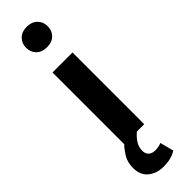

<svg xmlns="http://www.w3.org/2000/svg" viewBox="-313 -706 903 903"><g transform="rotate(-45 138.0 -254.5)"><path d="M156 0Q133 20 121.5 39.5Q110 59 110 82Q110 102 122 113Q134 124 154 124Q168 124 177.5 122Q187 120 196 116L214 184Q181 206 129 206Q83 206 52.5 181Q22 156 22 109Q22 71 38.5 44Q55 17 72 0V-477H205V0ZM66 -647Q66 -676 85.5 -695.5Q105 -715 138 -715Q171 -715 190.5 -695.5Q210 -676 210 -647Q210 -618 191 -598.5Q172 -579 138 -579Q104 -579 85 -598.5Q66 -618 66 -647Z"/></g></svg>

Font: Mukta Malar
Style: Bold
Weight: 700
Designer: Aadarsh Rajan, Girish Dalvi, Yashodeep Gholap
Foundry: Ek Type
Version: Version 2.538;PS 1.000;hotconv 16.6.51;makeotf.lib2.5.65220;